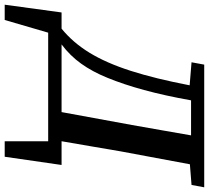

<svg xmlns="http://www.w3.org/2000/svg" viewBox="-98 -648 889 817"><g transform="rotate(90 346.5 -239.5)"><path d="M-42 185 -9 -57H60Q119 -105 162.5 -176Q206 -247 239.5 -351.5Q273 -456 301 -602L203 -610L213 -664H735L725 -610L637 -603L582 -308Q571 -245 560.5 -182Q550 -119 539 -57H640L605 185H539V0H77L23 185ZM269 -252Q243 -188 209 -140.5Q175 -93 127 -57H415L470 -357Q481 -419 492 -482Q503 -545 514 -608H365Q345 -496 321 -408Q297 -320 269 -252Z"/></g></svg>

Font: Source Serif 4 SmText Semibold
Style: Italic
Weight: 600
Italic angle: -12°
Designer: Frank Grießhammer
Foundry: Adobe
Version: Version 4.005;hotconv 1.1.0;makeotfexe 2.6.0